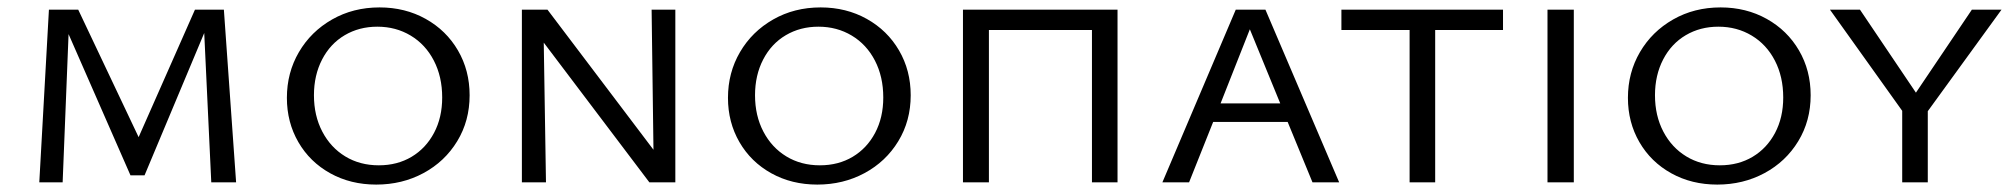

<svg xmlns="http://www.w3.org/2000/svg" viewBox="-20 -492 5439 518"><path d="M550 0 531 -403 370 -19H332L165 -400L149 0H86L112 -466H191L354 -122L506 -466H584L617 0Z M754 -228Q754 -296 786.5 -351.5Q819 -407 876 -439.5Q933 -472 1004 -472Q1073 -472 1128.5 -441Q1184 -410 1215.5 -356Q1247 -302 1247 -235Q1247 -166 1213.5 -111Q1180 -56 1122.5 -25Q1065 6 995 6Q926 6 871 -24.5Q816 -55 785 -108.5Q754 -162 754 -228ZM1173 -229Q1173 -285 1150.5 -328.5Q1128 -372 1088 -396Q1048 -420 998 -420Q949 -420 910 -397Q871 -374 849 -331.5Q827 -289 827 -235Q827 -180 849.5 -137Q872 -94 911.5 -70Q951 -46 1002 -46Q1052 -46 1090.5 -69Q1129 -92 1151 -133.5Q1173 -175 1173 -229Z M1802 -466V0H1732L1447 -377L1453 0H1388V-466H1457L1743 -88L1738 -466Z M1944 -228Q1944 -296 1976.5 -351.5Q2009 -407 2066 -439.5Q2123 -472 2194 -472Q2263 -472 2318.5 -441Q2374 -410 2405.5 -356Q2437 -302 2437 -235Q2437 -166 2403.5 -111Q2370 -56 2312.5 -25Q2255 6 2185 6Q2116 6 2061 -24.5Q2006 -55 1975 -108.5Q1944 -162 1944 -228ZM2363 -229Q2363 -285 2340.5 -328.5Q2318 -372 2278 -396Q2238 -420 2188 -420Q2139 -420 2100 -397Q2061 -374 2039 -331.5Q2017 -289 2017 -235Q2017 -180 2039.5 -137Q2062 -94 2101.5 -70Q2141 -46 2192 -46Q2242 -46 2280.5 -69Q2319 -92 2341 -133.5Q2363 -175 2363 -229Z M2995 0H2926V-411H2648V0H2578V-466H2995Z M3454 -163H3253L3188 0H3116L3314 -466H3394L3593 0H3521ZM3434 -213 3352 -413 3273 -213Z M4035 -411H3852V0H3783V-411H3599V-466H4035Z M4155 -466H4226V0H4155Z M4372 -228Q4372 -296 4404.5 -351.5Q4437 -407 4494 -439.5Q4551 -472 4622 -472Q4691 -472 4746.5 -441Q4802 -410 4833.5 -356Q4865 -302 4865 -235Q4865 -166 4831.5 -111Q4798 -56 4740.5 -25Q4683 6 4613 6Q4544 6 4489 -24.5Q4434 -55 4403 -108.5Q4372 -162 4372 -228ZM4791 -229Q4791 -285 4768.5 -328.5Q4746 -372 4706 -396Q4666 -420 4616 -420Q4567 -420 4528 -397Q4489 -374 4467 -331.5Q4445 -289 4445 -235Q4445 -180 4467.5 -137Q4490 -94 4529.5 -70Q4569 -46 4620 -46Q4670 -46 4708.5 -69Q4747 -92 4769 -133.5Q4791 -175 4791 -229Z M5181 -192V0H5112V-193L4917 -466H4998L5149 -242L5300 -466H5380Z"/></svg>

Font: Ysabeau SC
Style: Regular
Weight: 400
Designer: Christian Thalmann (Catharsis Fonts)
Version: Version 0.003